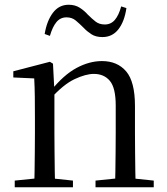

<svg xmlns="http://www.w3.org/2000/svg" viewBox="-20 -788 701 808"><path d="M42 0V-28L150 -39H183L287 -28V0ZM124 0Q125 -24 125.5 -65Q126 -106 126.5 -150.5Q127 -195 127 -229V-289Q127 -341 126.5 -381Q126 -421 124 -458L36 -462V-488L190 -528L203 -520L209 -403V-402V-229Q209 -195 209.5 -150.5Q210 -106 210.5 -65Q211 -24 212 0ZM382 0V-28L489 -39H522L627 -28V0ZM464 0Q465 -24 465.5 -64.5Q466 -105 466.5 -149.5Q467 -194 467 -229V-344Q467 -418 442.5 -447.5Q418 -477 375 -477Q341 -477 294 -455Q247 -433 192 -372L184 -406H194Q248 -473 302 -502Q356 -531 409 -531Q474 -531 511 -487.5Q548 -444 548 -342V-229Q548 -194 548.5 -149.5Q549 -105 549.5 -64.5Q550 -24 551 0ZM168 -645Q177 -700 202.5 -734Q228 -768 269 -768Q296 -768 315.5 -755.5Q335 -743 349 -727Q367 -709 382.5 -697Q398 -685 421 -685Q447 -685 463.5 -704.5Q480 -724 490 -761L512 -754Q504 -698 478.5 -665Q453 -632 411 -632Q383 -632 364.5 -644Q346 -656 332 -671Q315 -688 299 -701.5Q283 -715 260 -715Q234 -715 217.5 -695Q201 -675 190 -637Z"/></svg>

Font: Noto Serif TC ExtraLight
Style: Regular
Weight: 400
Version: Version 2.002-H1;hotconv 1.1.0;makeotfexe 2.6.0